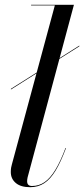

<svg xmlns="http://www.w3.org/2000/svg" viewBox="-20 -770 350 800"><path d="M25.5 -397V-400L310.5 -580V-577ZM105.5 10Q66.5 10 45.8 -7.5Q25 -25 25 -53Q25 -63 26.2 -70.8Q27.5 -78.5 29.5 -85L208.5 -747.5H109.5V-750H288L95 -31Q94 -27 93.5 -22.5Q93 -18 93 -15Q93 5 113.5 5Q142 5 165.5 -11Q189 -27 210.5 -62.2Q232 -97.5 253 -153.5L255 -153Q233.5 -95.5 211.8 -59.5Q190 -23.5 164.5 -6.8Q139 10 105.5 10Z"/></svg>

Font: Bodoni Moda 72pt
Style: Italic
Weight: 400
Italic angle: -13°
Designer: Owen Earl
Foundry: indestructible type
Version: Version 2.005